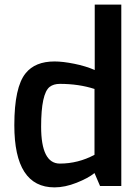

<svg xmlns="http://www.w3.org/2000/svg" viewBox="-20 -805 595 831"><path d="M42 -263Q42 -428 91 -488Q132 -539 216 -539Q252 -539 301.5 -529Q351 -519 390 -502V-785H505V0H413L389 -56Q362 -34 311.5 -14Q261 6 216 6Q42 6 42 -263ZM158 -257Q158 -97 239 -97Q318 -97 389 -135V-420Q321 -442 239 -442Q212 -442 195 -429Q158 -400 158 -257Z"/></svg>

Font: Exo
Style: DemiBold
Weight: 600
Designer: Natanael Gama
Version: Version 1.00